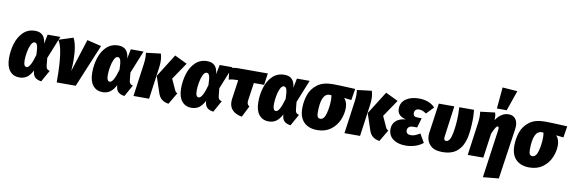

<svg xmlns="http://www.w3.org/2000/svg" viewBox="-67 -1440 6740 2255"><g transform="rotate(10 3303.5 -312.0)"><path d="M387 -420 410 -534H562L453 -264L462 -172Q465 -146 476.5 -134Q488 -122 508 -119L431 19Q383 13 357.5 -10Q332 -33 328 -76L326 -92Q296 -34 258.5 -7.5Q221 19 169 19Q96 19 53.5 -33.5Q11 -86 11 -186Q11 -276 36.5 -359.5Q62 -443 118 -498Q174 -553 260 -553Q320 -553 351.5 -518.5Q383 -484 387 -420ZM196 -193Q196 -152 205 -134Q214 -116 232 -116Q277 -116 321 -277Q319 -357 309 -387.5Q299 -418 276 -418Q251 -418 232.5 -378.5Q214 -339 205 -285.5Q196 -232 196 -193Z M762 -283Q762 -235 757 -162L881 -552L1051 -511L839 0H612V-34Q612 -202 596 -322.5Q580 -443 545 -497L716 -552Q762 -465 762 -283Z M1379 -420 1402 -534H1554L1445 -264L1454 -172Q1457 -146 1468.5 -134Q1480 -122 1500 -119L1423 19Q1375 13 1349.5 -10Q1324 -33 1320 -76L1318 -92Q1288 -34 1250.5 -7.5Q1213 19 1161 19Q1088 19 1045.5 -33.5Q1003 -86 1003 -186Q1003 -276 1028.5 -359.5Q1054 -443 1110 -498Q1166 -553 1252 -553Q1312 -553 1343.5 -518.5Q1375 -484 1379 -420ZM1188 -193Q1188 -152 1197 -134Q1206 -116 1224 -116Q1269 -116 1313 -277Q1311 -357 1301 -387.5Q1291 -418 1268 -418Q1243 -418 1224.5 -378.5Q1206 -339 1197 -285.5Q1188 -232 1188 -193Z M1818 -94 1756 -280 1928 -553 2077 -481 1940 -279 1997 -155Q2004 -139 2011 -132Q2018 -125 2030 -120L1948 19Q1900 12 1867.5 -13Q1835 -38 1818 -94ZM1583 -395Q1588 -437 1588 -466Q1588 -493 1584 -525L1758 -546Q1772 -504 1772 -450Q1772 -417 1766 -373L1714 0H1528Z M2439 -420 2462 -534H2614L2505 -264L2514 -172Q2517 -146 2528.5 -134Q2540 -122 2560 -119L2483 19Q2435 13 2409.5 -10Q2384 -33 2380 -76L2378 -92Q2348 -34 2310.5 -7.5Q2273 19 2221 19Q2148 19 2105.5 -33.5Q2063 -86 2063 -186Q2063 -276 2088.5 -359.5Q2114 -443 2170 -498Q2226 -553 2312 -553Q2372 -553 2403.5 -518.5Q2435 -484 2439 -420ZM2248 -193Q2248 -152 2257 -134Q2266 -116 2284 -116Q2329 -116 2373 -277Q2371 -357 2361 -387.5Q2351 -418 2328 -418Q2303 -418 2284.5 -378.5Q2266 -339 2257 -285.5Q2248 -232 2248 -193Z M2864 -190Q2862 -172 2862 -165Q2862 -147 2868.5 -135.5Q2875 -124 2890 -115L2823 19Q2752 7 2712 -31.5Q2672 -70 2672 -137Q2672 -153 2675 -171L2707 -395H2674Q2632 -395 2596 -383L2580 -515Q2626 -534 2680 -534H3036L3016 -395H2894Z M3360 -420 3383 -534H3535L3426 -264L3435 -172Q3438 -146 3449.5 -134Q3461 -122 3481 -119L3404 19Q3356 13 3330.5 -10Q3305 -33 3301 -76L3299 -92Q3269 -34 3231.5 -7.5Q3194 19 3142 19Q3069 19 3026.5 -33.5Q2984 -86 2984 -186Q2984 -276 3009.5 -359.5Q3035 -443 3091 -498Q3147 -553 3233 -553Q3293 -553 3324.5 -518.5Q3356 -484 3360 -420ZM3169 -193Q3169 -152 3178 -134Q3187 -116 3205 -116Q3250 -116 3294 -277Q3292 -357 3282 -387.5Q3272 -418 3249 -418Q3224 -418 3205.5 -378.5Q3187 -339 3178 -285.5Q3169 -232 3169 -193Z M3505 -202Q3505 -287 3531.5 -363.5Q3558 -440 3625.5 -491.5Q3693 -543 3809 -543Q3881 -543 4039 -535L4078 -533L4056 -397L3969 -407Q4008 -363 4008 -294Q4008 -221 3977 -148.5Q3946 -76 3881 -28Q3816 20 3722 20Q3620 20 3562.5 -36.5Q3505 -93 3505 -202ZM3821 -357Q3821 -395 3815 -413H3795Q3693 -414 3693 -187Q3693 -149 3703 -133Q3713 -117 3734 -117Q3780 -117 3800.5 -195.5Q3821 -274 3821 -357Z M4334 -94 4272 -280 4444 -553 4593 -481 4456 -279 4513 -155Q4520 -139 4527 -132Q4534 -125 4546 -120L4464 19Q4416 12 4383.5 -13Q4351 -38 4334 -94ZM4099 -395Q4104 -437 4104 -466Q4104 -493 4100 -525L4274 -546Q4288 -504 4288 -450Q4288 -417 4282 -373L4230 0H4044Z M4568 -142Q4568 -204 4610.5 -241.5Q4653 -279 4727 -284Q4622 -307 4622 -395Q4622 -469 4682 -511Q4742 -553 4838 -553Q4894 -553 4943.5 -535.5Q4993 -518 5029 -480L4946 -393Q4904 -426 4859 -426Q4834 -426 4819.5 -412Q4805 -398 4805 -375Q4805 -330 4855 -330H4907L4873 -214H4825Q4791 -214 4774.5 -199Q4758 -184 4758 -159Q4758 -112 4816 -112Q4841 -112 4865.5 -121.5Q4890 -131 4923 -151L4982 -49Q4944 -17 4889.5 1Q4835 19 4774 19Q4682 19 4625 -23Q4568 -65 4568 -142Z M5501 -436Q5501 -293 5478.5 -195Q5456 -97 5392.5 -39Q5329 19 5212 19Q5116 19 5069 -28.5Q5022 -76 5022 -146Q5022 -156 5024 -174L5075 -534H5260L5211 -171Q5209 -157 5209 -150Q5209 -117 5234 -117Q5282 -117 5302 -223Q5322 -329 5322 -450Q5322 -492 5319 -534H5495Q5501 -470 5501 -436Z M5816 -352Q5817 -359 5817 -369Q5817 -390 5804 -390Q5792 -390 5778.5 -369Q5765 -348 5741 -292L5700 0H5514L5569 -395Q5574 -437 5574 -466Q5574 -493 5570 -525L5744 -546Q5751 -527 5753 -508Q5755 -489 5754 -457Q5785 -504 5823.5 -528.5Q5862 -553 5905 -553Q5956 -553 5984.5 -520.5Q6013 -488 6013 -430Q6013 -413 6010 -393L5922 209L5735 227ZM5780 -851 5958 -838 5874 -596H5757Z M6034 -202Q6034 -287 6060.5 -363.5Q6087 -440 6154.5 -491.5Q6222 -543 6338 -543Q6410 -543 6568 -535L6607 -533L6585 -397L6498 -407Q6537 -363 6537 -294Q6537 -221 6506 -148.5Q6475 -76 6410 -28Q6345 20 6251 20Q6149 20 6091.5 -36.5Q6034 -93 6034 -202ZM6350 -357Q6350 -395 6344 -413H6324Q6222 -414 6222 -187Q6222 -149 6232 -133Q6242 -117 6263 -117Q6309 -117 6329.5 -195.5Q6350 -274 6350 -357Z"/></g></svg>

Font: Fira Sans Condensed Black
Style: Italic
Weight: 900
Width: 3
Italic angle: -8°
Designer: Carrois Corporate & Edenspiekermann AG
Foundry: Carrois Corporate GbR & Edenspiekermann AG
Version: Version 4.203